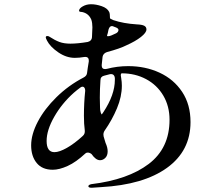

<svg xmlns="http://www.w3.org/2000/svg" viewBox="-20 -832 1040 906"><path d="M879 -256Q879 -120 768 -40Q657 40 457 51L413 54Q397 54 397 47Q397 40 411 37Q584 16 682 -58.5Q780 -133 780 -267Q780 -331 750.5 -381Q721 -431 669.5 -458.5Q618 -486 555 -486Q550 -486 550 -476L552 -463Q555 -445 555 -428Q555 -376 532 -321Q509 -266 474 -216Q468 -207 468 -197Q468 -191 469 -188L478 -158Q488 -136 488 -118Q488 -98 477 -87Q466 -76 452 -76Q432 -76 412 -105Q403 -112 394 -112Q387 -112 383 -108Q339 -67 299.5 -49Q260 -31 229 -31Q179 -31 153 -63Q127 -95 127 -146Q127 -198 158.5 -258Q190 -318 246.5 -373.5Q303 -429 374 -466Q390 -474 391 -489L394 -511L399 -542V-546Q399 -566 377 -563Q354 -559 333 -559Q293 -559 255 -585Q217 -611 202 -640Q196 -652 196 -655Q196 -662 203 -662Q209 -662 213 -659Q239 -642 260.5 -634Q282 -626 312 -626Q346 -626 394 -634Q413 -639 414 -656Q416 -688 416 -703Q416 -724 411 -739Q399 -768 369 -775Q365 -776 361.5 -776Q358 -776 355.5 -777.5Q353 -779 353 -781Q353 -792 370.5 -802Q388 -812 410 -812Q433 -812 459.5 -803Q486 -794 495 -776Q499 -769 499 -746Q499 -744 515 -737Q562 -721 625 -717Q650 -716 660.5 -710.5Q671 -705 671 -693Q671 -678 645 -657.5Q619 -637 576 -618Q547 -603 484 -586Q467 -580 464 -564L460 -526V-522Q460 -506 476 -506Q481 -506 484 -507Q533 -520 585 -520Q666 -520 733 -489Q800 -458 839.5 -398.5Q879 -339 879 -256ZM489 -661Q497 -661 506 -665Q524 -673 528 -675Q539 -681 539 -691Q539 -698 526 -703L518 -706Q512 -709 508 -709Q497 -709 492 -692Q489 -675 485 -664Q485 -661 489 -661ZM522 -463Q520 -485 499 -482Q475 -476 472 -475Q454 -471 454 -453Q451 -411 451 -371Q451 -340 452 -325Q452 -311 455.5 -300.5Q459 -290 461 -293L468 -303Q522 -385 522 -455ZM370 -190Q382 -200 380 -217Q376 -246 376 -286Q376 -346 382 -403V-405Q382 -413 378.5 -418Q375 -423 370 -423Q363 -423 358 -418Q343 -407 328 -394Q272 -344 236 -281Q200 -218 200 -167Q200 -114 237 -114Q260 -114 296 -134.5Q332 -155 370 -190Z"/></svg>

Font: Shippori Mincho B1 SemiBold
Style: Regular
Weight: 600
Designer: FONTDASU
Foundry: FONTDASU / Google Inc. / but / Adobe
Version: Version 3.110; ttfautohint (v1.8.3)